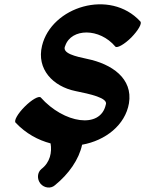

<svg xmlns="http://www.w3.org/2000/svg" viewBox="-20 -609 663 877"><path d="M51 -49C98 1 154 31 211 46C218 86 209 133 169 163C150 179 148 209 165 230C182 250 212 254 231 237C294 186 341 119 355 52C462 33 552 -38 569 -137C588 -251 490 -317 378 -340C327 -351 260 -365 278 -400C306 -481 435 -482 507 -396C515 -388 548 -406 580 -438C611 -470 630 -502 621 -511C482 -662 215 -578 172 -400C146 -293 222 -214 325 -193C388 -180 477 -162 463 -130C438 -19 272 -45 166 -164C157 -172 125 -154 93 -122C61 -90 43 -58 51 -49Z"/></svg>

Font: Nupuram Black Oblique
Style: Regular
Weight: 900
Designer: Santhosh Thottingal (santhosh.thottingal@gmail.com)
Foundry: SMC
Version: Version 1.000